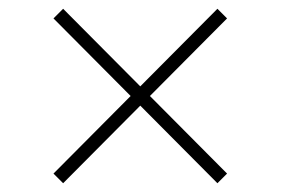

<svg xmlns="http://www.w3.org/2000/svg" viewBox="-20 -524 640 438"><path d="M300 -283 124 -106 102 -128 278 -305 102 -482 124 -504 300 -327 476 -504 498 -482 322 -305 498 -128 476 -106Z"/></svg>

Font: IBM Plex Sans KR ExtraLight
Style: Regular
Weight: 200
Designer: Mike Abbink; Paul van der Laan; Pieter van Rosmalen; Wujin Sim; Chorong Kim; Dohee Lee;
Foundry: Sandoll Inc.
Version: Version 1.001